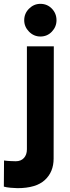

<svg xmlns="http://www.w3.org/2000/svg" viewBox="-60 -749 364 999"><path d="M31 230Q19 230 -4 228Q-27 226 -40 222L-39 86Q-27 88 -7.5 89Q12 90 22 90Q49 90 64.5 73Q80 56 80 28V-508H220L219 76.2Q219 146 173 188Q127 230 31 230ZM150.2 -559Q116 -559 91 -584.4Q66 -609.8 66 -643.6Q66 -679 91.2 -704Q116.4 -729 150 -729Q185.8 -729 209.9 -704Q234 -679 234 -643.6Q234 -609.8 209.9 -584.4Q185.9 -559 150.2 -559Z"/></svg>

Font: Inclusive Sans
Style: Regular
Weight: 400
Designer: Olivia King
Foundry: Olivia King
Version: Version 2.004